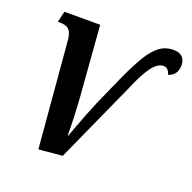

<svg xmlns="http://www.w3.org/2000/svg" viewBox="-103 -645 757 757"><g transform="rotate(20 275.5 -266.5)"><path d="M96 -437Q93 -467 81 -478.5Q69 -490 43 -490H34L45 -536H195L218 -240Q224 -152 224 -82H226L233 -101Q267 -193 289 -244L346 -372Q375 -434 396 -468.5Q417 -503 442 -522.5Q467 -542 501 -542Q526 -542 538.5 -529.5Q551 -517 551 -496Q551 -454 514 -442Q506 -469 486 -469Q462 -469 438.5 -438.5Q415 -408 387 -341L233 0L134 9Z"/></g></svg>

Font: Noto Serif CondSemiBold
Style: Italic
Weight: 600
Width: 3
Italic angle: -12°
Designer: Monotype Design Team
Foundry: Monotype Imaging Inc.
Version: Version 1.001